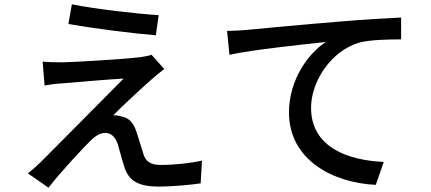

<svg xmlns="http://www.w3.org/2000/svg" viewBox="-20 -818 1990 887"><path d="M312 -798 296 -707C417 -686 597 -663 700 -655L713 -748C614 -754 422 -776 312 -798ZM739 -499 680 -565C670 -561 646 -556 629 -554C550 -544 320 -531 267 -530C233 -530 200 -531 177 -533L186 -423C208 -427 235 -431 269 -433C329 -438 476 -451 551 -455C455 -357 213 -115 168 -69C145 -47 124 -29 109 -17L204 49C266 -30 360 -130 396 -166C419 -189 442 -204 466 -204C491 -204 512 -188 524 -152C532 -126 546 -72 556 -42C579 24 629 44 716 44C768 44 865 36 907 29L913 -76C865 -65 792 -56 721 -56C675 -56 652 -73 642 -108C632 -137 620 -182 610 -210C597 -250 576 -274 541 -280C530 -284 512 -286 503 -285C534 -318 638 -414 680 -451C694 -464 717 -483 739 -499Z M1029 -675 1040 -565C1151 -589 1384 -613 1485 -624C1404 -571 1315 -449 1315 -299C1315 -78 1520 27 1716 36L1753 -70C1587 -77 1417 -138 1417 -320C1417 -439 1506 -581 1639 -621C1691 -635 1778 -636 1833 -636V-737C1764 -734 1664 -728 1557 -719C1373 -704 1195 -687 1122 -680C1103 -678 1068 -676 1029 -675Z"/></svg>

Font: ChiuKong Gothic CL Medium
Style: Regular
Weight: 500
Designer: Ryoko NISHIZUKA 西塚涼子 (kana, bopomofo & ideographs); Paul D. Hunt (Latin, Greek & Cyrillic); Sandoll Communications 산돌커뮤니
Foundry: Adobe
Version: Version 1.300